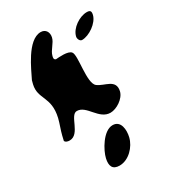

<svg xmlns="http://www.w3.org/2000/svg" viewBox="-207 -682 943 1064"><g transform="rotate(-30 264.5 -150.0)"><path d="M386 -460C383 -448 391 -427 406 -427C451 -427 516 -471 527 -518C532 -540 526 -548 504 -548C458 -548 397 -508 386 -460ZM38 7C43 18 56 21 68 21C136 21 137 -101 183 -101C245 -101 267 1 341 1C380 1 435 -34 445 -76C461 -147 385 -143 347 -173C306 -205 346 -366 324 -393C308 -415 244 -408 227 -407C214 -411 216 -422 219 -433C227 -466 261 -491 268 -523C275 -554 259 -580 228 -580C143 -580 79 -424 53 -373C52 -370 48 -354 47 -350C27 -263 103 -243 74 -119C66 -86 53 -56 45 -23C44 -19 39 2 38 7ZM192 207C182 251 193 280 238 280C297 280 349 225 362 170C372 128 368 66 315 66C255 66 202 162 192 207Z"/></g></svg>

Font: Charger
Style: OversprayIt
Weight: 400
Designer: Jasper
Foundry: Cannot Into Space Fonts
Version: Version 0.980